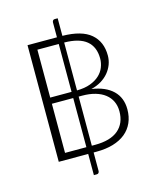

<svg xmlns="http://www.w3.org/2000/svg" viewBox="-135 -906 914 1125"><g transform="rotate(-15 321.5 -343.0)"><path d="M345 -41Q438 -41 485.8 -81.2Q533.5 -121.5 533.5 -194.5Q533.5 -228 520.8 -254.8Q508 -281.5 484 -300.2Q460 -319 425 -329Q390 -339 345.5 -339H325V-41ZM292 -41V-339H162.5V-41ZM162.5 -667V-376.5H292V-667ZM325 -376.5Q372.5 -377 406.5 -389.8Q440.5 -402.5 462.2 -422.8Q484 -443 494.2 -469Q504.5 -495 504.5 -522Q504.5 -592.5 460.5 -629.2Q416.5 -666 325 -667ZM325 -707.5Q442 -706 497.2 -658.8Q552.5 -611.5 552.5 -527.5Q552.5 -499.5 542.8 -473.5Q533 -447.5 514.8 -425.5Q496.5 -403.5 469.8 -387.2Q443 -371 408.5 -362.5Q492 -350.5 536.8 -307.2Q581.5 -264 581.5 -193.5Q581.5 -148.5 565.5 -112.5Q549.5 -76.5 519 -51.5Q488.5 -26.5 444 -13.2Q399.5 0 343 0H325V113Q324.5 119.5 320.8 124Q317 128.5 310 128.5H292V0H113.5V-707.5H292V-798Q292.5 -805 296.2 -809.5Q300 -814 307 -814H325Z"/></g></svg>

Font: Lato 2
Style: Regular
Weight: 300
Designer: Lukasz Dziedzic with Adam Twardoch and Botio Nikoltchev
Foundry: tyPoland Lukasz Dziedzic
Version: Version 2.015; 2015-08-06; http://www.latofonts.com/